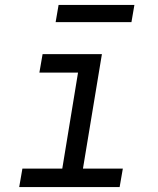

<svg xmlns="http://www.w3.org/2000/svg" viewBox="-20 -760 640 780"><path d="M58 0 71 -75H233L297 -465H140L153 -540H394L317 -75H479L466 0ZM206 -670 218 -740H526L514 -670Z"/></svg>

Font: CommitMono
Style: Italic
Weight: 400
Monospace: yes
Designer: Eigil Nikolajsen
Foundry: Eigil Nikolajsen
Version: Version 1.143